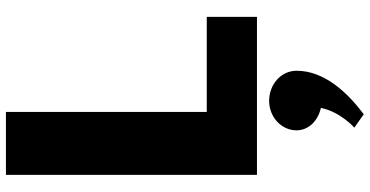

<svg xmlns="http://www.w3.org/2000/svg" viewBox="-312 -552 1216 631"><g transform="rotate(-90 295.5 -237.0)"><path d="M242.7 -825H35.9V0H555.1V-165H242.7ZM279 40C334 40 378 80 378 130C378 223 304.3 299 235 351L191 320C191 320 242.7 275 255.9 210C214.1 201 182.2 170 182.2 130C182.2 80 226.2 40 279 40Z"/></g></svg>

Font: Hussar
Style: BdWide
Weight: 700
Foundry: Cannot Into Space Fonts
Version: Version 2.00